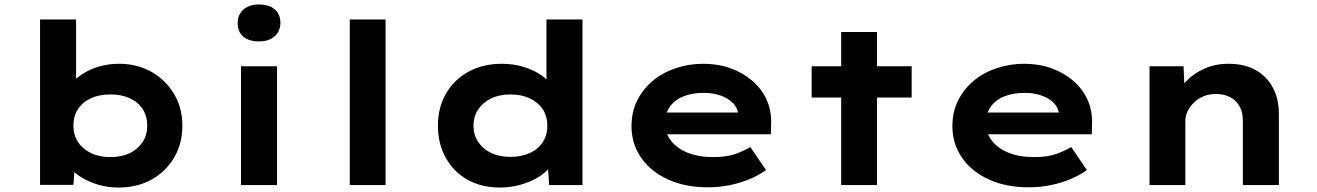

<svg xmlns="http://www.w3.org/2000/svg" viewBox="-20 -827 5887 858"><path d="M510 11Q462 11 421 -1Q380 -13 348 -32Q316 -51 295.5 -74Q275 -97 269 -118L317 -124L308 -1H159V-740H320V-404L274 -410Q281 -434 301.5 -457Q322 -480 353.5 -499.5Q385 -519 425.5 -530.5Q466 -542 512 -542Q592 -542 655.5 -506.5Q719 -471 757 -408.5Q795 -346 795 -266Q795 -185 758 -122.5Q721 -60 657 -24.5Q593 11 510 11ZM474 -125Q524 -125 560.5 -143Q597 -161 617.5 -192.5Q638 -224 638 -266Q638 -308 617.5 -339.5Q597 -371 560 -388Q523 -405 474 -405Q424 -405 386.5 -388Q349 -371 328.5 -339.5Q308 -308 308 -266Q308 -224 328.5 -192.5Q349 -161 386.5 -143Q424 -125 474 -125Z M1057 0V-531H1218V0ZM1137 -642Q1092 -642 1067 -663.5Q1042 -685 1042 -725Q1042 -761 1067.5 -784Q1093 -807 1137 -807Q1182 -807 1207.5 -785.5Q1233 -764 1233 -725Q1233 -688 1207.5 -665Q1182 -642 1137 -642Z M1543 0V-740H1703V0Z M2214 11Q2131 11 2069 -24Q2007 -59 1972 -122Q1937 -185 1937 -265Q1937 -346 1973 -408.5Q2009 -471 2073.5 -506.5Q2138 -542 2222 -542Q2270 -542 2311.5 -530.5Q2353 -519 2385.5 -499.5Q2418 -480 2437.5 -456Q2457 -432 2460 -407L2422 -398V-740H2583V0H2434L2425 -134L2457 -124Q2454 -99 2433.5 -75Q2413 -51 2380 -32Q2347 -13 2304.5 -1Q2262 11 2214 11ZM2261 -126Q2311 -126 2348.5 -143.5Q2386 -161 2406 -192.5Q2426 -224 2426 -265Q2426 -307 2406 -338Q2386 -369 2348.5 -387Q2311 -405 2261 -405Q2211 -405 2174.5 -387Q2138 -369 2117 -338Q2096 -307 2096 -265Q2096 -224 2117 -192.5Q2138 -161 2174.5 -143.5Q2211 -126 2261 -126Z M3143 10Q3041 10 2964 -25.5Q2887 -61 2844.5 -123Q2802 -185 2802 -263Q2802 -327 2827.5 -378Q2853 -429 2896.5 -465.5Q2940 -502 2999 -522Q3058 -542 3123 -542Q3189 -542 3244.5 -522Q3300 -502 3341.5 -466.5Q3383 -431 3405.5 -382Q3428 -333 3426 -274L3425 -227H2912L2889 -324H3295L3278 -302V-322Q3274 -349 3253 -369Q3232 -389 3199 -400.5Q3166 -412 3125 -412Q3076 -412 3037 -397.5Q2998 -383 2975 -352.5Q2952 -322 2952 -275Q2952 -232 2978.5 -198Q3005 -164 3053 -144.5Q3101 -125 3167 -125Q3228 -125 3267.5 -139.5Q3307 -154 3333 -170L3403 -67Q3368 -42 3326 -25Q3284 -8 3238 1Q3192 10 3143 10Z M3739 0V-684H3899V0ZM3607 -391V-531H4054V-391Z M4577 10Q4475 10 4398 -25.5Q4321 -61 4278.5 -123Q4236 -185 4236 -263Q4236 -327 4261.5 -378Q4287 -429 4330.5 -465.5Q4374 -502 4433 -522Q4492 -542 4557 -542Q4623 -542 4678.5 -522Q4734 -502 4775.5 -466.5Q4817 -431 4839.5 -382Q4862 -333 4860 -274L4859 -227H4346L4323 -324H4729L4712 -302V-322Q4708 -349 4687 -369Q4666 -389 4633 -400.5Q4600 -412 4559 -412Q4510 -412 4471 -397.5Q4432 -383 4409 -352.5Q4386 -322 4386 -275Q4386 -232 4412.5 -198Q4439 -164 4487 -144.5Q4535 -125 4601 -125Q4662 -125 4701.5 -139.5Q4741 -154 4767 -170L4837 -67Q4802 -42 4760 -25Q4718 -8 4672 1Q4626 10 4577 10Z M5117 0V-531H5269L5275 -397L5234 -387Q5247 -428 5280 -463Q5313 -498 5361.5 -520Q5410 -542 5470 -542Q5542 -542 5592 -513.5Q5642 -485 5668.5 -434.5Q5695 -384 5695 -318V0H5534V-289Q5534 -326 5519 -352.5Q5504 -379 5477 -393Q5450 -407 5413 -407Q5382 -407 5356.5 -396Q5331 -385 5313.5 -367Q5296 -349 5286.5 -328.5Q5277 -308 5277 -287V0H5198Q5161 0 5141 0Q5121 0 5117 0Z"/></svg>

Font: Lexend Mega
Style: Bold
Weight: 700
Version: Version 1.007